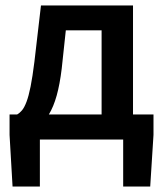

<svg xmlns="http://www.w3.org/2000/svg" viewBox="-20 -511 598 703"><path d="M126 0V172H26L15 -17V-92H43Q52 -97 60.5 -107Q69 -117 77 -138Q85 -159 92 -194Q99 -229 106 -285L130 -491H467V-92H542V-17L530 172H431V0ZM206 -260Q199 -202 187.5 -161Q176 -120 159 -92H352V-400H221Z"/></svg>

Font: Giro Sans Semibold
Style: Regular
Weight: 600
Designer: Paul D. Hunt
Foundry: Adobe Systems Incorporated
Version: Version 1.000;PS 1.0;hotconv 1.0.88;makeotf.lib2.5.647800